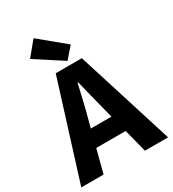

<svg xmlns="http://www.w3.org/2000/svg" viewBox="-218 -1008 1008 1121"><g transform="rotate(-30 286.5 -447.0)"><path d="M358 -754 188 -894 110 -799 294 -680ZM423 0H579L374 -652H198L-6 0H144L185 -156H383ZM214 -270 230 -330C248 -396 265 -472 281 -541H285C302 -473 320 -396 338 -330L353 -270Z"/></g></svg>

Font: Cambridge Sans Bold
Style: Regular
Weight: 700
Version: Version 2.020;PS 002.020;hotconv 1.0.88;makeotf.lib2.5.64775